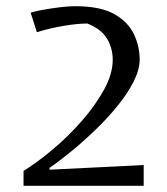

<svg xmlns="http://www.w3.org/2000/svg" viewBox="-20 -600 540 620"><path d="M56 0V-48Q101 -76 151.5 -118.5Q202 -161 245.5 -211Q289 -261 316.5 -311.5Q344 -362 344 -407Q344 -445 325 -476Q306 -507 262 -524Q230 -524 185.5 -516.5Q141 -509 99 -496L79 -559Q94 -564 119.5 -568.5Q145 -573 173 -576.5Q201 -580 222 -580Q304 -580 349 -554.5Q394 -529 412.5 -489.5Q431 -450 431 -408Q431 -375 411.5 -336.5Q392 -298 359.5 -258Q327 -218 288 -180.5Q249 -143 210.5 -111.5Q172 -80 140 -58V-52L444 -67V0Z"/></svg>

Font: Belleza
Style: Regular
Weight: 400
Designer: Eduardo Rodriguez Tunni
Foundry: Eduardo Rodriguez Tunni
Version: Version 1.003; ttfautohint (v1.8.4.7-5d5b)